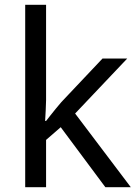

<svg xmlns="http://www.w3.org/2000/svg" viewBox="-20 -780 574 800"><path d="M172 -363Q172 -347 170.5 -321Q169 -295 168 -276H172Q178 -284 190 -299Q202 -314 214.5 -329.5Q227 -345 236 -355L407 -536H510L293 -307L525 0H419L233 -250L172 -197V0H85V-760H172Z"/></svg>

Font: Noto Sans Tifinagh Tawellemmet
Style: Regular
Weight: 400
Designer: JamraPatel
Foundry: JamraPatel LLC
Version: Version 2.006; ttfautohint (v1.8.4.7-5d5b)